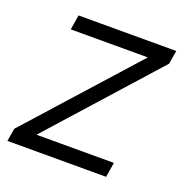

<svg xmlns="http://www.w3.org/2000/svg" viewBox="-100 -606 668 696"><g transform="rotate(20 234.0 -258.0)"><path d="M1 0 9.3 -49.8 374.5 -457 375 -458.5H78.6L87.9 -515.6H464.8L456.1 -463.4L93.8 -58.6L93.3 -57.1H391.1L381.8 0Z"/></g></svg>

Font: Inter Display Light
Style: Italic
Weight: 300
Italic angle: -9.39999°
Designer: Rasmus Andersson
Foundry: rsms
Version: Version 4.000;git-a52131595